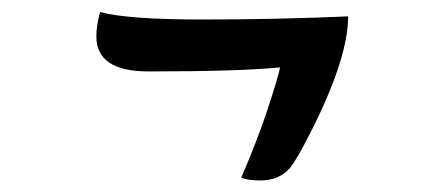

<svg xmlns="http://www.w3.org/2000/svg" viewBox="-20 -347 741 325"><path d="M454.1 -232.9Q385.7 -226.1 231.4 -226.1Q143.1 -226.1 143.1 -285.2Q143.1 -303.7 149.4 -326.7Q194.8 -314 322.8 -314Q450.7 -314 569.3 -319.3Q569.3 -249 506.8 -125Q481 -74.2 470.2 -62Q452.1 -41.5 420.4 -41.5Q402.3 -41.5 388.2 -45.9Q417 -112.8 434.1 -165.3Q451.2 -217.8 454.1 -232.9Z"/></svg>

Font: Molle
Style: Regular
Weight: 400
Italic angle: -22°
Designer: Elena Albertoni
Foundry: Elena Albertoni
Version: Version 1.001; ttfautohint (v0.92) -l 12 -r 12 -G 200 -x 10 